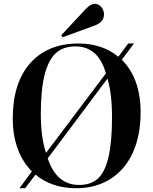

<svg xmlns="http://www.w3.org/2000/svg" viewBox="-20 -972 803 1006"><path d="M308.1 -776.9 300.8 -787.1 431.2 -926.8Q456.5 -952.1 475.1 -952.1Q497.1 -952.1 511 -934.8Q524.9 -917.5 524.9 -896Q524.9 -856.9 478 -838.9ZM82 14.2 147 -74.2Q98.6 -122.1 72.8 -192.6Q46.9 -263.2 46.9 -351.1Q46.9 -538.1 138.4 -641.1Q230 -744.1 391.1 -744.1Q515.1 -744.1 600.1 -674.8L651.9 -744.1H682.1L618.2 -659.2Q716.8 -560.5 716.8 -382.8Q716.8 -263.2 676.5 -173.6Q636.2 -84 559.6 -34.9Q482.9 14.2 378.9 14.2Q252 14.2 166 -57.1L111.8 14.2ZM221.2 -170.9 535.2 -587.9Q512.7 -662.1 472.9 -695.6Q433.1 -729 375 -729Q313.5 -729 274.4 -695.3Q235.4 -661.6 214.6 -583Q193.8 -504.4 193.8 -376Q193.8 -251.5 221.2 -170.9ZM395 -2.9Q456.1 -2.9 492.9 -36.4Q529.8 -69.8 548.3 -148.2Q566.9 -226.6 566.9 -358.9Q566.9 -481 543 -560.1L230 -142.1Q276.4 -2.9 395 -2.9Z"/></svg>

Font: Display Semibold
Style: Regular
Weight: 600
Designer: Latin by Veronika Burian and Jose Scaglione. Greek by Irene Vlachou. Cyrillic by Vera Evstafieva.
Foundry: TypeTogether
Version: Version 3.002